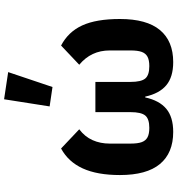

<svg xmlns="http://www.w3.org/2000/svg" viewBox="16 -872 868 940"><g transform="rotate(-90 450.0 -402.0)"><path d="M519 -197Q519 -145 535.5 -125Q552 -105 596 -105Q626 -105 642.5 -114Q659 -123 666 -142.5Q673 -162 673 -197V-299Q673 -390 603 -448L697 -537Q764 -502 795.5 -433.5Q827 -365 827 -249Q827 -118 773 -53Q719 12 616 12Q543 12 502.5 -22Q462 -56 447 -125H443Q428 -56 387.5 -22Q347 12 274 12Q171 12 117 -53Q63 -118 63 -249Q63 -360 95.5 -431Q128 -502 193 -537L287 -448Q251 -421 234 -383Q217 -345 217 -299V-197Q217 -162 224 -142.5Q231 -123 247.5 -114Q264 -105 294 -105Q338 -105 354.5 -125Q371 -145 371 -197V-369H519ZM399 -593 434 -816 567 -796 494 -579Z"/></g></svg>

Font: iA Writer Quattro V
Style: Regular
Weight: 400
Designer: Mike Abbink, Paul van der Laan, Pieter van Rosmalen, Oliver Reichenstein
Foundry: Information Architects Inc.
Version: Version 2.000